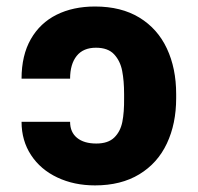

<svg xmlns="http://www.w3.org/2000/svg" viewBox="-20 -557 604 587"><path d="M274.4 -118.2Q310.5 -118.2 329.3 -136.5Q348.1 -154.8 354 -184.3Q359.9 -213.9 359.4 -256.8V-269.5Q359.4 -310.1 353.5 -340.3Q347.7 -370.6 328.9 -390.9Q310.1 -411.1 273.4 -411.1Q234.4 -411.1 214.4 -386Q194.3 -360.8 194.3 -316.4H45.9Q45.9 -387.7 74.2 -437.3Q102.5 -486.8 153.1 -512Q203.6 -537.1 270.5 -537.1Q350.6 -537.1 406.2 -503.2Q461.9 -469.2 490.2 -408.7Q518.6 -348.1 518.6 -269.5V-256.8Q518.6 -178.7 490.2 -118.4Q461.9 -58.1 406 -24.2Q350.1 9.8 270.5 9.8Q206.5 9.8 155.3 -14.4Q104 -38.6 75 -82.8Q45.9 -127 45.9 -184.6H194.3Q194.3 -152.8 215.6 -135.5Q236.8 -118.2 274.4 -118.2Z"/></svg>

Font: Pretendard JP ExtraBold
Style: Regular
Weight: 800
Designer: Base glyphs from Inter by Rasmus Andersson; Hangeul glyphs from Noto Sans CJK(Source Han Sans) by Jang Soo-young and Kan
Foundry: Kil Hyung-jin
Version: Version 1.309